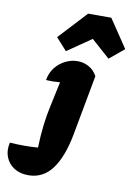

<svg xmlns="http://www.w3.org/2000/svg" viewBox="-247 -848 776 1110"><g transform="rotate(10 141.0 -293.0)"><path d="M282 -434 217 -83Q192 53 138.5 125Q85 197 -1 197Q-51 197 -85.5 174.5Q-120 152 -134.5 114Q-149 76 -138 30Q-53 36 27 30Q29 -40 36.5 -102.5Q44 -165 55 -214L87 -364Q45 -360 5 -363Q12 -406 36.5 -437Q61 -468 96 -485Q131 -502 167 -502Q201 -502 232 -485.5Q263 -469 282 -434ZM314 -783 425 -618 339 -547 230 -644 89 -547 25 -618 178 -783Z"/></g></svg>

Font: Piazzolla Black
Style: Italic
Weight: 900
Italic angle: -11.3°
Designer: Juan Pablo del Peral
Foundry: Huerta Tipografica
Version: Version 1.330